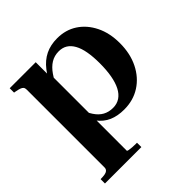

<svg xmlns="http://www.w3.org/2000/svg" viewBox="-197 -683 1059 1059"><g transform="rotate(-45 332.0 -153.5)"><path d="M310 223H26V189H27Q44 189 57.5 187Q71 185 79 178Q87 171 87 159V-448Q87 -460 82 -466.5Q77 -473 65.5 -477Q54 -481 37 -484L26 -486V-520H229V-410L239 -409V180Q239 183 249 185Q259 187 273.5 188Q288 189 301 189H310ZM390 10Q339 10 301 -6.5Q263 -23 235 -59.5Q207 -96 184 -157L215 -172Q230 -127 249.5 -97.5Q269 -68 294.5 -54Q320 -40 353 -40Q384 -40 407 -55.5Q430 -71 445 -100Q460 -129 467.5 -171Q475 -213 475 -266Q475 -317 468 -356Q461 -395 446.5 -421Q432 -447 411 -460Q390 -473 361 -473Q327 -473 300 -456.5Q273 -440 251 -408Q229 -376 209 -331L184 -350Q212 -411 243 -451Q274 -491 314 -510.5Q354 -530 406 -530Q472 -530 522.5 -497Q573 -464 602.5 -404.5Q632 -345 632 -266Q632 -185 601 -122.5Q570 -60 515.5 -25Q461 10 390 10Z"/></g></svg>

Font: Roboto Serif 144pt SemiBold
Style: Regular
Weight: 600
Version: Version 1.008